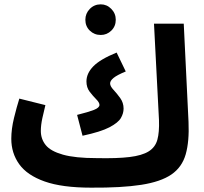

<svg xmlns="http://www.w3.org/2000/svg" viewBox="-20 -843 941 884"><path d="M399 21Q266 21 185.5 -7.5Q105 -36 68.5 -87Q32 -138 32 -204Q32 -249 44.5 -300Q57 -351 69 -389L189 -359Q182 -331 175 -299Q168 -267 168 -240Q168 -203 190.5 -175Q213 -147 269.5 -131Q326 -115 425 -115Q519 -113 576.5 -120Q634 -127 664.5 -146Q695 -165 704.5 -199.5Q714 -234 712 -290L689 -734H826L848 -282Q852 -192 835 -132.5Q818 -73 769 -39.5Q720 -6 630 8Q540 22 399 21ZM360 -218 335 -314Q387 -327 412.5 -337Q438 -347 438 -360Q438 -371 423 -386Q408 -401 393 -420.5Q378 -440 378 -468Q378 -505 409.5 -537.5Q441 -570 517 -601L559 -514Q518 -497 502.5 -484Q487 -471 487 -459Q487 -446 502.5 -429.5Q518 -413 533.5 -391.5Q549 -370 549 -343Q549 -321 536.5 -299.5Q524 -278 484 -257Q444 -236 360 -218ZM444 -682Q414 -682 393.5 -702Q373 -722 373 -752Q373 -781 393.5 -802Q414 -823 444 -823Q472 -823 492.5 -802Q513 -781 513 -752Q513 -722 492.5 -702Q472 -682 444 -682Z"/></svg>

Font: Noto Sans Arabic SemCond
Style: Bold
Weight: 700
Width: 4
Designer: Monotype Design Team, Nadine Chahine, Nizar Qandah and Khaled Hosny
Foundry: Monotype Imaging Inc.
Version: Version 2.012; ttfautohint (v1.8.4.7-5d5b)